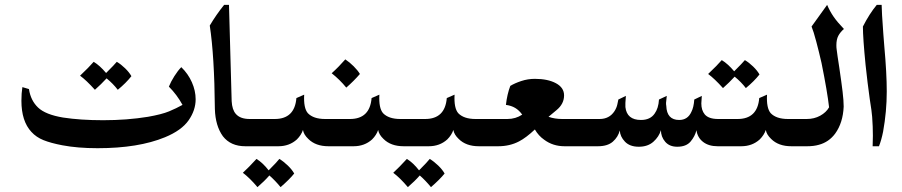

<svg xmlns="http://www.w3.org/2000/svg" viewBox="-20 -601 3707 789"><path d="M784 -193Q784 -148 755 -106.5Q726 -65 658 -37Q549 8 381 8Q299 8 236 -4Q189 -13 159 -25Q129 -37 109 -59Q68 -103 68 -187Q68 -218 72 -243L99 -235Q106 -188 136.5 -159Q167 -130 239 -118Q310 -107 404 -107Q502 -107 588 -121Q645 -131 675 -143.5Q705 -156 730 -170Q707 -212 674 -245Q682 -265 696.5 -288Q711 -311 725 -325Q753 -298 768.5 -263Q784 -228 784 -193ZM520 -288Q498 -260 464 -232Q445 -257 418 -279Q396 -255 370 -232Q335 -271 309 -290Q346 -325 365 -347Q390 -332 416 -301Q450 -335 460 -347Q477 -337 494 -320.5Q511 -304 520 -288Z M1068 0H988Q928 0 896 -41Q865 -84 863 -153Q861 -372 842 -496Q868 -540 901 -581H921L932 -185Q934 -150 949 -133Q967 -112 1006 -112H1068Z M1189 112Q1170 136 1133 168Q1111 141 1087 120Q1066 144 1038 168Q1007 131 978 109Q1002 87 1034 52Q1060 68 1084 99Q1119 64 1128 52Q1146 63 1163 79.5Q1180 96 1189 112Z M1245 -136Q1268 -112 1316 -112H1377V0H1330Q1277 0 1247 -30Q1228 -48 1225 -67Q1218 -46 1200 -28Q1169 0 1124 0H1051Q1028 0 1011.5 -16.5Q995 -33 995 -57Q995 -81 1012.5 -96.5Q1030 -112 1051 -112H1109Q1191 -112 1198 -198L1230 -212Q1227 -157 1245 -136Z M1459 -297Q1434 -268 1403 -241Q1376 -274 1343 -300Q1371 -325 1399 -357Q1417 -345 1433.5 -328.5Q1450 -312 1459 -297Z M1554 -136Q1577 -112 1625 -112H1686V0H1639Q1586 0 1556 -30Q1537 -48 1534 -67Q1527 -46 1509 -28Q1478 0 1433 0H1360Q1337 0 1320.5 -16.5Q1304 -33 1304 -57Q1304 -81 1321.5 -96.5Q1339 -112 1360 -112H1418Q1500 -112 1507 -198L1539 -212Q1536 -157 1554 -136Z M1807 112Q1788 136 1751 168Q1729 141 1705 120Q1684 144 1656 168Q1625 131 1596 109Q1620 87 1652 52Q1678 68 1702 99Q1737 64 1746 52Q1764 63 1781 79.5Q1798 96 1807 112Z M1863 -136Q1886 -112 1934 -112H1995V0H1948Q1895 0 1865 -30Q1846 -48 1843 -67Q1836 -46 1818 -28Q1787 0 1742 0H1669Q1646 0 1629.5 -16.5Q1613 -33 1613 -57Q1613 -81 1630.5 -96.5Q1648 -112 1669 -112H1727Q1809 -112 1816 -198L1848 -212Q1845 -157 1863 -136Z M2416 0H2300Q2252 0 2216 -27Q2193 -43 2178 -69Q2142 -35 2113 -20Q2075 0 2027 0H1977Q1953 0 1937.5 -18Q1922 -36 1922 -56Q1922 -78 1939 -95Q1956 -112 1977 -112H2065Q2099 -112 2126 -130Q2113 -148 2097 -157.5Q2081 -167 2059 -170Q2064 -214 2077 -248Q2095 -259 2122 -268Q2149 -277 2178 -277Q2231 -277 2264.5 -259Q2298 -241 2298 -209Q2298 -174 2267 -148.5Q2236 -123 2234 -121Q2260 -112 2290 -112H2416Z M2970 0H2929Q2892 0 2869 -18Q2846 -36 2842 -66Q2836 -41 2818 -19.5Q2800 2 2763 2Q2731 2 2713.5 -18.5Q2696 -39 2696 -66Q2688 -39 2665 -18.5Q2642 2 2605 2Q2568 2 2548 -19Q2528 -40 2527 -65Q2520 -38 2498.5 -19Q2477 0 2437 0H2399Q2376 0 2359.5 -15.5Q2343 -31 2343 -55Q2343 -78 2359.5 -95Q2376 -112 2399 -112H2444Q2484 -112 2505 -144Q2514 -158 2517 -172.5Q2520 -187 2521 -192L2552 -207Q2549 -172 2550 -161Q2556 -108 2614 -108Q2652 -108 2670 -134Q2686 -156 2688 -192L2720 -207Q2717 -180 2717 -178Q2717 -170 2718 -166Q2720 -108 2771 -108Q2806 -108 2821 -141Q2831 -160 2833 -192L2864 -207Q2862 -185 2862 -176Q2862 -148 2876 -131Q2892 -112 2931 -112H2970Z M3101 -295Q3079 -267 3045 -239Q3026 -264 2999 -286Q2977 -262 2951 -239Q2916 -278 2890 -297Q2927 -332 2946 -354Q2971 -339 2997 -308Q3031 -342 3041 -354Q3058 -344 3075 -327.5Q3092 -311 3101 -295Z M3147 -136Q3170 -112 3218 -112H3279V0H3232Q3179 0 3149 -30Q3130 -48 3127 -67Q3120 -46 3102 -28Q3071 0 3026 0H2953Q2930 0 2913.5 -16.5Q2897 -33 2897 -57Q2897 -81 2914.5 -96.5Q2932 -112 2953 -112H3011Q3093 -112 3100 -198L3132 -212Q3129 -157 3147 -136Z M3417 -415Q3417 -405 3418 -399L3422 -369L3429 -323Q3438 -262 3442.5 -224.5Q3447 -187 3447 -163Q3444 -96 3412 -52Q3386 -17 3345 -6Q3324 0 3297 0H3262Q3238 0 3222 -15.5Q3206 -31 3206 -55Q3206 -77 3220.5 -94.5Q3235 -112 3262 -112H3295Q3326 -112 3350.5 -125.5Q3375 -139 3387 -160Q3380 -223 3356 -342Q3346 -386 3334.5 -429.5Q3323 -473 3315 -492L3379 -581Q3390 -555 3405.5 -532.5Q3421 -510 3448 -482Q3433 -469 3425 -454Q3417 -439 3417 -415Z M3583 -581H3603Q3603 -556 3610 -461Q3610 -458 3614 -410Q3624 -300 3624 -225Q3624 -143 3609 -60Q3602 -25 3592 0H3566L3567 -43Q3567 -81 3564 -121Q3563 -139 3554 -195Q3545 -259 3537 -334Q3526 -445 3526 -492Q3553 -545 3583 -581Z"/></svg>

Font: Mirza Medium
Style: Regular
Weight: 500
Designer: Arabic design by Kourosh Beigpour, Latin design by Eduardo Tunni, engineering by Lasse Fister
Version: Version 1.0010g